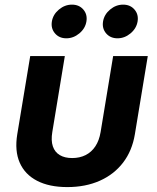

<svg xmlns="http://www.w3.org/2000/svg" viewBox="-20 -783 662 812"><path d="M264.6 8.2Q188.1 8.2 136.7 -18.5Q85.3 -45.1 63.4 -95.1Q41.5 -145 53 -215.2L107.8 -545.9H254.2L201.2 -224.6Q195.2 -188.6 203.5 -164.1Q211.8 -139.6 232.8 -127.1Q253.7 -114.6 285.1 -114.6Q317.1 -114.6 342 -127.1Q366.9 -139.6 383.2 -164.1Q399.5 -188.6 405.5 -224.6L458.5 -545.9H605L550.4 -215.2Q538.9 -145.5 500.6 -95.4Q462.2 -45.3 402 -18.6Q341.8 8.2 264.6 8.2ZM476.9 -621Q446.7 -621 428.8 -641.9Q411 -662.8 415.8 -692.3Q420.7 -721.8 445.6 -742.6Q470.4 -763.4 500.7 -763.4Q531 -763.4 548.8 -742.6Q566.7 -721.8 561.9 -692.3Q557 -662.8 532.1 -641.9Q507.1 -621 476.9 -621ZM260.5 -621Q230.3 -621 212.5 -641.9Q194.6 -662.8 199.4 -692.3Q204.3 -721.8 229.2 -742.6Q254.1 -763.4 284.3 -763.4Q314.6 -763.4 332.5 -742.6Q350.3 -721.8 345.5 -692.3Q340.7 -662.8 315.7 -641.9Q290.7 -621 260.5 -621Z"/></svg>

Font: Adwaita Sans
Style: Italic
Weight: 400
Italic angle: -9.39999°
Designer: Rasmus Andersson
Foundry: rsms
Version: Version 4.001;git-9221beed3